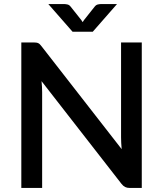

<svg xmlns="http://www.w3.org/2000/svg" viewBox="-20 -930 808 950"><path d="M146.5 -720H85.5V0H188.5V-473.5C188.5 -481.5 188.2 -490.2 187.8 -499.8C187.2 -509.2 186.5 -518.8 185.5 -528.5L581 -20.5C586.7 -13.2 592.7 -7.9 599 -4.8C605.3 -1.6 613 0 622 0H681.5V-720H579V-250.5C579 -241.8 579.2 -232.5 579.8 -222.5C580.2 -212.5 581 -202.3 582 -192L186 -700.5C183 -704.5 180.2 -707.8 177.5 -710.5C174.8 -713.2 172 -715.2 169 -716.5C166 -717.8 162.8 -718.8 159.2 -719.2C155.8 -719.8 151.5 -720 146.5 -720ZM219 -910 339 -773H439L559 -910H481C476.3 -910 470.8 -909.3 464.5 -908C458.2 -906.7 452.5 -902.7 447.5 -896L395.5 -830.5L389 -820.5L382.5 -830.5L330 -896.5C325.3 -902.8 319.8 -906.7 313.2 -908C306.8 -909.3 301.3 -910 297 -910Z"/></svg>

Font: Lato Semibold
Style: Regular
Weight: 600
Designer: Lukasz Dziedzic
Foundry: tyPoland Lukasz Dziedzic
Version: Version 2.006; 2014-01-15